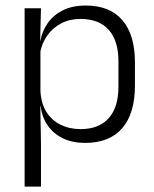

<svg xmlns="http://www.w3.org/2000/svg" viewBox="-20 -518 570 710"><path d="M294.5 10.5Q248 10.5 212.8 -6.5Q177.5 -23.5 156.2 -54.2Q135 -85 130 -126.5H110L129.5 -183Q131.5 -136 151.5 -104.2Q171.5 -72.5 204.5 -56.5Q237.5 -40.5 278 -40.5Q345.5 -40.5 381.8 -80.8Q418 -121 418 -198V-291Q418 -367.5 382 -407.8Q346 -448 277.5 -448Q238 -448 206.8 -431.8Q175.5 -415.5 155.2 -387.2Q135 -359 128 -322L111.5 -366.5H129Q136 -403 156.5 -432.5Q177 -462 212.2 -479.8Q247.5 -497.5 297.5 -497.5Q386 -497.5 432.5 -443.5Q479 -389.5 479 -286.5V-202Q479 -98.5 432 -44Q385 10.5 294.5 10.5ZM71 172V-487.5H131.5L128.5 -366L129.5 -346V-139.5L129 -125.5L131.5 9V172Z"/></svg>

Font: Anek Odia Light
Style: Regular
Weight: 300
Designer: Yesha Goshar & Mahesh Sahu (Odia), Yesha Goshar (Latin)
Foundry: Ek Type
Version: Version 1.003